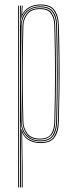

<svg xmlns="http://www.w3.org/2000/svg" viewBox="-20 -625 330 845"><path d="M75.8 200V68.5L73.5 -56.5H75.2Q83.5 -26.5 106.2 -12.9Q129 0.8 158 0.8Q202.8 0.8 218.2 -25.1Q233.8 -51 234.8 -86.2Q237.2 -167.8 237.9 -236.2Q238.5 -304.8 237.8 -371.8Q237 -438.8 234.8 -515.2Q233.8 -552.8 217.4 -577Q201 -601.2 157.8 -601.2Q124 -601.2 101.5 -584.2Q79 -567.2 74.2 -542.5H73.2L76 -600H79.8L79.5 -595.2L77.8 -562.8H78.8Q88 -582.2 109.4 -593.8Q130.8 -605.2 158 -605.2Q202 -605.2 219.8 -580.8Q237.5 -556.2 238.8 -515.2Q241.2 -434 241.9 -365.4Q242.5 -296.8 241.8 -229.9Q241 -163 238.8 -86.2Q237.8 -45.2 220 -20.2Q202.2 4.8 158 4.8Q132.5 4.8 110.2 -6.2Q88 -17.2 78.5 -39.8H77.5L79.8 117V200ZM60 200V-600H64V200ZM68 200V-600H72L71 -514.8H72Q73 -553 96.4 -575Q119.8 -597 157.5 -597Q195.5 -597 212.8 -575.6Q230 -554.2 231 -514.8Q234.2 -403.8 234.2 -301.9Q234.2 -200 231 -86.2Q230 -48 213.5 -25.5Q197 -3 157.5 -3Q119.2 -3 96.5 -25.6Q73.8 -48.2 72.2 -86.5H71.2L72 8.5V200ZM157.2 -7Q197.2 -7 211.6 -30.2Q226 -53.5 227 -86.5Q230.2 -198.8 230.2 -299.9Q230.2 -401 227 -514.5Q226 -552.8 209.5 -572.9Q193 -593 157 -593Q127.5 -593 109.6 -580.6Q91.8 -568.2 83.6 -550.4Q75.5 -532.5 75 -515.5Q73.5 -441.2 72.8 -373.9Q72 -306.5 72.6 -237Q73.2 -167.5 75.2 -86.5Q75.8 -69 84 -50.6Q92.2 -32.2 110 -19.6Q127.8 -7 157.2 -7ZM156.8 -11Q114.2 -11 97 -36Q79.8 -61 79 -86.5Q75.8 -199.5 75.8 -300.1Q75.8 -400.8 79 -514.5Q79.8 -540.5 97.5 -564.8Q115.2 -589 156.8 -589Q193 -589 207.5 -568.5Q222 -548 223 -514.5Q226.2 -403 226.2 -301.6Q226.2 -200.2 223 -86.5Q220.8 -11 156.8 -11ZM156.5 -15Q190.8 -15 204.4 -34.8Q218 -54.5 219 -86.5Q222.2 -198.8 222.2 -299.8Q222.2 -400.8 219 -514.2Q218 -546.2 204.2 -565.6Q190.5 -585 156.5 -585Q117 -585 100.4 -562Q83.8 -539 83 -514.2Q79.8 -402.5 79.8 -299.9Q79.8 -197.2 83 -86.5Q83.8 -61.5 100.4 -38.2Q117 -15 156.5 -15Z"/></svg>

Font: Big Shoulders Inline Display Thin
Style: Regular
Weight: 100
Designer: Patric King
Foundry: XO Type Co
Version: Version 1.000